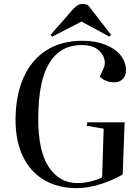

<svg xmlns="http://www.w3.org/2000/svg" viewBox="-20 -955 704 989"><path d="M622 -325 612 -56Q583 -39 544 -23Q505 -7 461.5 3.5Q418 14 374 14Q279 14 208 -27.5Q137 -69 98.5 -148Q60 -227 60 -340Q61 -466 102 -557Q143 -648 220 -696.5Q297 -745 404 -745Q471 -745 522 -725Q573 -705 601 -670.5Q629 -636 629 -593Q629 -564 612 -547.5Q595 -531 569 -531Q546 -531 528 -538Q510 -545 494 -560L512 -599Q525 -625 516.5 -654Q508 -683 479.5 -703Q451 -723 401 -723Q292 -723 235 -632Q178 -541 177 -348Q176 -178 231 -95Q286 -12 378 -12Q414 -12 447.5 -20.5Q481 -29 506 -41L514 -292L427 -307L430 -325ZM552 -776 544 -766 400 -844 249 -766 241 -776 353 -904Q380 -935 404 -935Q414 -935 420.5 -933Q427 -931 433 -929Z"/></svg>

Font: Literata 72pt Medium
Style: Italic
Weight: 500
Italic angle: -2°
Designer: Latin by Veronika Burian and Jose Scaglione. Greek by Irene Vlachou. Cyrillic by Vera Evstafieva
Foundry: TypeTogether
Version: Version 3.002